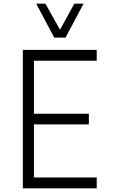

<svg xmlns="http://www.w3.org/2000/svg" viewBox="-20 -1020 622 1040"><path d="M335 -816.2H273.8L176.2 -1000H226.2L305 -858.8L382.5 -1000H432.5ZM503.8 -691.2H163.8V-403.8H461.2V-346.2H163.8V-58.8H503.8V0H103.8V-750H503.8Z"/></svg>

Font: Now Light
Style: Regular
Weight: 300
Designer: Alfredo Marco Pradil
Foundry: Alfredo Marco Pradil
Version: Version 1.002;PS 001.002;hotconv 1.0.88;makeotf.lib2.5.64775